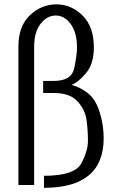

<svg xmlns="http://www.w3.org/2000/svg" viewBox="-20 -873 554 906"><path d="M66.9 0V-653.3Q66.9 -750 121.3 -801.3Q175.8 -852.5 246.1 -852.5Q315.9 -852.5 369.4 -800Q422.9 -747.6 422.9 -648.4Q422.9 -572.8 387 -529.3Q351.1 -485.8 317.4 -472.2Q353.5 -463.9 391.8 -435.5Q430.2 -407.2 449.7 -345.7Q469.2 -284.2 469.2 -221.2Q469.2 13.2 187.5 13.2V-43.5Q332 -43.5 363.5 -101.8Q395 -160.2 395 -209Q395 -257.8 388.4 -306.4Q381.8 -355 345.9 -394.5Q310.1 -434.1 234.9 -434.1H183.6V-491.2H235.8Q318.4 -491.2 330.8 -553.2Q343.3 -615.2 343.3 -647Q343.3 -719.2 313.7 -759.5Q284.2 -799.8 243.2 -799.8Q202.1 -799.8 171.6 -760.7Q141.1 -721.7 141.1 -651.9V0Z"/></svg>

Font: Oswald-Light
Style: Light
Weight: 300
Designer: vernon adams
Foundry: vernon adams
Version: Version ; ttfautohint (v0.92.18-e454-dirty) -l 8 -r 50 -G 20